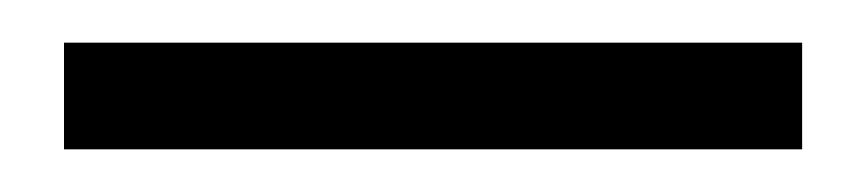

<svg xmlns="http://www.w3.org/2000/svg" viewBox="-20 180 406 90"><path d="M356 200V250H10V200Z"/></svg>

Font: Mukta Vaani Light
Style: Regular
Weight: 300
Designer: Noopur Datye, Girish Dalvi, Yashodeep Gholap, Pallavi Karambelkar
Foundry: Ek Type
Version: Version 2.538;PS 1.000;hotconv 16.6.51;makeotf.lib2.5.65220;